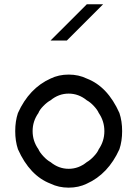

<svg xmlns="http://www.w3.org/2000/svg" viewBox="-20 -853 632 883"><path d="M379.2 -8.3Q341.7 10 295.8 10Q250 10 212.5 -8.3Q116.7 -45 62.5 -166.7Q50 -204.2 50 -250Q50 -295.8 62.5 -333.3Q114.2 -447.5 212.5 -491.7Q250 -510 295.8 -510Q341.7 -510 379.2 -491.7Q475 -455 529.2 -333.3Q541.7 -295.8 541.7 -250Q541.7 -204.2 529.2 -166.7Q477.5 -52.5 379.2 -8.3ZM379.2 -107.5Q394.2 -115.8 411.2 -133.8Q428.3 -151.7 434.2 -166.7Q460 -204.2 460 -250Q460 -295.8 434.2 -333.3Q428.3 -347.5 411.7 -365.4Q395 -383.3 379.2 -391.7Q341.7 -422.5 295.8 -422.5Q250 -422.5 212.5 -391.7Q196.7 -383.3 179.2 -365.4Q161.7 -347.5 156.7 -333.3Q130 -295.8 130 -250Q130 -204.2 156.7 -166.7Q162.5 -152.5 179.6 -134.2Q196.7 -115.8 212.5 -107.5Q250 -76.7 295.8 -76.7Q341.7 -76.7 379.2 -107.5ZM454.2 -833.3Q386.7 -765 287.5 -666.7H212.5L379.2 -833.3Z"/></svg>

Font: 0xA000
Style: Regular
Weight: 400
Version: Version 0.1